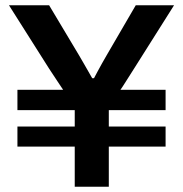

<svg xmlns="http://www.w3.org/2000/svg" viewBox="-20 -707 693 727"><path d="M263 0V-152H46V-228H263V-290H46V-367H219Q214 -375 199 -397Q184 -419 166 -447L14 -687H166L279 -498Q288 -483 297 -467Q306 -451 314.5 -436.5Q323 -422 329 -411H336Q341 -421 349 -435.5Q357 -450 366 -466.5Q375 -483 384 -498L494 -687H639L490 -451Q472 -423 457 -399Q442 -375 436 -367H607V-290H392V-228H607V-152H392V0Z"/></svg>

Font: Archivo SemiBold SemiExpanded
Style: Regular
Weight: 600
Width: 6
Version: Version 2.001